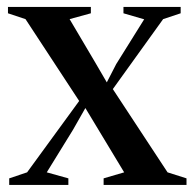

<svg xmlns="http://www.w3.org/2000/svg" viewBox="-20 -522 549 542"><path d="M56.5 -35.5 203.5 -237 52 -468 2.5 -484.5V-502.5H236.5V-484.5L176.5 -468L248 -347L281.5 -289.5L308 -341L387 -467.5L328.5 -484.5V-502.5H490V-484.5L440.5 -468L298.5 -270.5L453 -35.5L506.5 -18.5V0H272.5V-18.5L330.5 -35.5L262 -149L221 -217L186 -155.5L112 -35.5L173 -18.5V0H6V-18.5Z"/></svg>

Font: Merriweather 144pt Medium
Style: Regular
Weight: 500
Version: Version 2.100